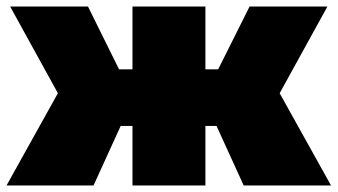

<svg xmlns="http://www.w3.org/2000/svg" viewBox="-21 -567 1032 587"><path d="M641 -182H607V0H384V-182H348L265 0H-1L156 -282L10 -547H248L343 -355H384V-547H607V-355H646L742 -547H980L834 -282L991 0H724Z"/></svg>

Font: CMG Sans Black
Style: Regular
Weight: 900
Designer: Julieta Ulanovsky
Foundry: Julieta Ulanovsky
Version: Version 7.200